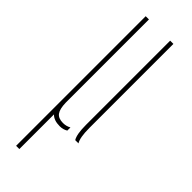

<svg xmlns="http://www.w3.org/2000/svg" viewBox="-266 -619 838 838"><g transform="rotate(45 152.5 -200.0)"><path d="M60 200V-600H80V-86Q81 -48 93.2 -31.5Q105.5 -15 134 -15Q154.5 -15 171 -24.5V-5Q155 5 134 5Q97.5 5 80 -14V200ZM225 0Q211 -22 211 -81V-600H231V-81Q231 -22 245 0Z"/></g></svg>

Font: Big Shoulders Stencil Display Thin
Style: Regular
Weight: 100
Designer: Patric King
Foundry: XO Type Co
Version: Version 1.000